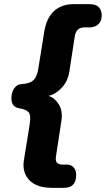

<svg xmlns="http://www.w3.org/2000/svg" viewBox="-20 -725 510 925"><path d="M232 180Q156 180 121 142.5Q86 105 95 48L123 -126Q130 -170 118 -184Q106 -198 74 -203Q35 -209 35 -250Q35 -280 48.5 -299.5Q62 -319 85 -320Q123 -322 141 -338.5Q159 -355 165 -397L193 -571Q204 -639 240.5 -672Q277 -705 335 -705H410Q442 -705 456 -690.5Q470 -676 470 -650Q470 -623 453.5 -608Q437 -593 410 -593H386Q368 -593 356 -583Q344 -573 340 -549L314 -379Q306 -331 275.5 -300Q245 -269 213 -263Q242 -255 262.5 -223.5Q283 -192 276 -144L250 26Q246 50 254.5 59Q263 68 283 68H304Q322 68 334.5 81.5Q347 95 347 118Q347 180 288 180Z"/></svg>

Font: Nunito ExtraBold
Style: Italic
Weight: 800
Italic angle: -9°
Designer: Vernon Adams
Foundry: Vernon Adams
Version: Version 3.601; ttfautohint (v1.8.2.53-6de2)